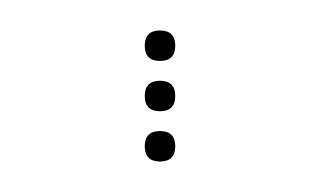

<svg xmlns="http://www.w3.org/2000/svg" viewBox="-20 -105 211 126"><path d="M85 1Q75 1 75 -9Q75 -19 85 -19Q95 -19 95 -9Q95 1 85 1ZM85 -32Q75 -32 75 -42Q75 -52 85 -52Q95 -52 95 -42Q95 -32 85 -32ZM85 -65Q75 -65 75 -75Q75 -85 85 -85Q95 -85 95 -75Q95 -65 85 -65Z"/></svg>

Font: Raleway Dots 
Style: Regular
Weight: 400
Version: Version 1.000